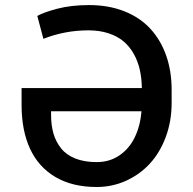

<svg xmlns="http://www.w3.org/2000/svg" viewBox="-20 -742 776 772"><path d="M338.1 -721.6Q417.3 -721.6 480.5 -696.4Q543.7 -671.2 585 -625.9Q626.4 -580.6 648.3 -518.3Q670.1 -456 670.1 -381V-327.8Q670.1 -254.6 646.5 -191.2Q622.9 -127.8 582.4 -84Q541.9 -40.1 486.5 -15.1Q431.1 9.9 368.6 9.9Q270.6 9.9 202.4 -30.5Q134.2 -71 100.5 -144.5Q66.8 -218 66.8 -319.6V-387.8H550.4Q549.7 -427.6 542.1 -461.6Q534.4 -495.7 517.9 -525.2Q501.4 -554.7 476.9 -575.5Q452.4 -596.2 416.4 -608.1Q380.3 -620 335.6 -620Q241.1 -620 154.5 -585.9L130 -677.9Q154.5 -692.1 210.2 -706.9Q266 -721.6 338.1 -721.6ZM368.6 -90.2Q420.8 -90.2 460.4 -117.4Q500 -144.5 522 -190.2Q544 -235.8 549 -294.7H185.4V-279.5Q185.4 -237.9 195.1 -204.7Q204.9 -171.5 225.9 -145.2Q246.8 -119 283 -104.6Q319.2 -90.2 368.6 -90.2Z"/></svg>

Font: TID UI Medium
Style: Regular
Weight: 500
Designer: The TID Project Authors
Foundry: Bakken & Bæck
Version: Version 1.001;hotconv 1.0.109;makeotfexe 2.5.65596